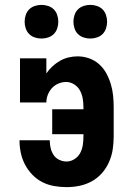

<svg xmlns="http://www.w3.org/2000/svg" viewBox="-20 -759 540 787"><path d="M253 8Q227 8 201.5 3.5Q176 -1 153.5 -12.5Q131 -24 113 -42.5Q95 -61 83 -83.5Q71 -106 65.5 -131.5Q60 -157 60 -182V-184H184V-183Q184 -168 187.5 -152.5Q191 -137 199.5 -124Q208 -111 222.5 -104Q237 -97 253 -97Q270 -97 285.5 -107Q301 -117 309 -132.5Q317 -148 319.5 -165Q322 -182 322 -200V-209H194V-311H322V-320Q322 -338 319 -355.5Q316 -373 307.5 -388.5Q299 -404 283.5 -413.5Q268 -423 251 -423Q235 -423 219.5 -416.5Q204 -410 193 -398Q182 -386 176 -370.5Q170 -355 170 -339H62V-520H170V-458Q181 -474 195 -487Q209 -500 225.5 -509.5Q242 -519 260.5 -523.5Q279 -528 298 -528Q322 -528 345 -520Q368 -512 386 -496Q404 -480 415.5 -459Q427 -438 434 -415Q441 -392 443.5 -368Q446 -344 446 -320V-200Q446 -173 442 -146.5Q438 -120 427 -95Q416 -70 398 -49.5Q380 -29 356.5 -16Q333 -3 306.5 2.5Q280 8 253 8ZM350 -601Q336 -601 322.5 -605.5Q309 -610 299.5 -619.5Q290 -629 285.5 -642.5Q281 -656 281 -670Q281 -684 285.5 -697.5Q290 -711 299.5 -720.5Q309 -730 322.5 -734.5Q336 -739 350 -739Q364 -739 377.5 -734.5Q391 -730 400.5 -720.5Q410 -711 414.5 -697.5Q419 -684 419 -670Q419 -656 414.5 -642.5Q410 -629 400.5 -619.5Q391 -610 377.5 -605.5Q364 -601 350 -601ZM150 -601Q136 -601 122.5 -605.5Q109 -610 99.5 -619.5Q90 -629 85.5 -642.5Q81 -656 81 -670Q81 -684 85.5 -697.5Q90 -711 99.5 -720.5Q109 -730 122.5 -734.5Q136 -739 150 -739Q164 -739 177.5 -734.5Q191 -730 200.5 -720.5Q210 -711 214.5 -697.5Q219 -684 219 -670Q219 -656 214.5 -642.5Q210 -629 200.5 -619.5Q191 -610 177.5 -605.5Q164 -601 150 -601Z"/></svg>

Font: Iosevka Curly Slab Extrabold
Style: Regular
Weight: 800
Monospace: yes
Designer: Belleve Invis
Foundry: Belleve Invis
Version: Version 22.1.2; ttfautohint (v1.8.4)